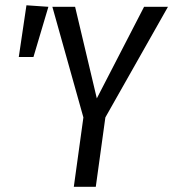

<svg xmlns="http://www.w3.org/2000/svg" viewBox="-20 -714 662 734"><path d="M81.1 -693.8 165 -688 107.9 -496.1H51.8ZM622.1 -688 382.8 -265.1 346.2 0H262.2L298.8 -265.1L180.2 -688H267.1L350.1 -337.9L530.8 -688Z"/></svg>

Font: Fira Sans Compressed Book
Style: Italic
Weight: 350
Width: 3
Italic angle: -8°
Designer: Carrois Corporate & Edenspiekermann AG
Foundry: Carrois Corporate GbR & Edenspiekermann AG
Version: Version 4.203;PS 004.203;hotconv 1.0.88;makeotf.lib2.5.64775